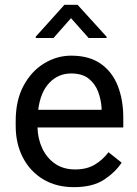

<svg xmlns="http://www.w3.org/2000/svg" viewBox="-20 -770 570 800"><path d="M288.1 9.8Q214.4 9.8 159.9 -22.9Q105.5 -55.7 75.4 -113.5Q45.4 -171.4 45.4 -245.6V-266.1Q45.4 -352.5 78.4 -413.3Q111.3 -474.1 164.3 -506.1Q217.3 -538.1 276.4 -538.1Q352.1 -538.1 400.1 -504.2Q448.2 -470.2 470.9 -411.9Q493.7 -353.5 493.7 -279.3V-238.8H136.2Q137.7 -190.4 156.7 -150.6Q175.8 -110.8 210.2 -87.4Q244.6 -64 293 -64Q340.8 -64 374 -83.5Q407.2 -103 432.1 -135.7L486.8 -92.3Q461.4 -53.2 414.1 -21.7Q366.7 9.8 288.1 9.8ZM276.4 -463.9Q222.7 -463.9 185.5 -424.8Q148.4 -385.7 139.2 -312.5H403.3V-319.3Q401.4 -354.5 388.9 -387.7Q376.5 -420.9 349.6 -442.4Q322.8 -463.9 276.4 -463.9ZM303.2 -750 424.3 -616.7V-611.8H349.1L275.9 -694.3L203.1 -611.8H128.9V-617.2L248.5 -750Z"/></svg>

Font: Vazirmatn RD UI
Style: Regular
Weight: 400
Designer: Saber Rastikerdar
Foundry: Saber Rastikerdar
Version: Version 33.003